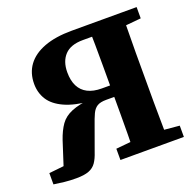

<svg xmlns="http://www.w3.org/2000/svg" viewBox="-119 -780 926 913"><g transform="rotate(-20 344.0 -323.5)"><path d="M4 0V-57L145 -72L64 -19L117 -183Q132 -227 152.5 -256Q173 -285 211 -300.5Q249 -316 315 -323L309 -311Q227 -318 176.5 -341Q126 -364 103.5 -399.5Q81 -435 81 -480Q81 -535 110 -574.5Q139 -614 196 -635.5Q253 -657 336 -657H492V-597H370Q308 -597 278 -565Q248 -533 248 -478Q248 -436 262.5 -407.5Q277 -379 305.5 -364.5Q334 -350 376 -350H499V-292H377Q347 -292 331 -282Q315 -272 305 -250.5Q295 -229 283 -194L241 -78Q231 -47 217.5 -27.5Q204 -8 180.5 1Q157 10 117 10Q83 10 57 7Q31 4 4 0ZM415 0Q417 -52 417.5 -103Q418 -154 418 -206Q418 -258 418 -311V-342Q418 -398 418 -451.5Q418 -505 417.5 -556Q417 -607 415 -657H588Q588 -607 587 -555.5Q586 -504 586 -453Q586 -402 586 -350V-307Q586 -256 586 -204Q586 -152 587 -101.5Q588 -51 588 0ZM343 0V-57L479 -70H522L664 -57V0ZM509 -587V-657H664V-600L525 -587Z"/></g></svg>

Font: Source Serif 4 18pt
Style: Bold
Weight: 700
Designer: Frank Grießhammer
Foundry: Adobe Systems Incorporated
Version: Version 4.004;hotconv 1.0.116;makeotfexe 2.5.65601